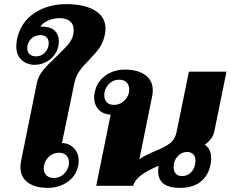

<svg xmlns="http://www.w3.org/2000/svg" viewBox="-20 -900 1117 930"><path d="M79 -91Q79 -105 82 -120L159 -500Q166 -532 188.5 -559.5Q211 -587 252 -625Q291 -662 310.5 -685Q330 -708 335 -734Q337 -748 337 -754Q337 -783 318.5 -797.5Q300 -812 270 -812Q239 -812 213 -800.5Q187 -789 175 -770Q176 -771 182 -771Q225 -771 245 -751.5Q265 -732 265 -701Q265 -667 248 -640.5Q231 -614 204 -600Q177 -586 148 -586Q111 -586 85 -609Q59 -632 59 -676Q59 -690 62 -708Q79 -791 145 -835.5Q211 -880 301 -880Q388 -880 439.5 -849.5Q491 -819 491 -761Q491 -748 488 -733Q480 -694 462 -668.5Q444 -643 410 -608Q381 -579 364.5 -555.5Q348 -532 341 -501L280 -207Q314 -207 337.5 -183Q361 -159 361 -122Q361 -107 359 -99Q349 -48 307.5 -19Q266 10 212 10Q150 10 114.5 -16Q79 -42 79 -91ZM215 -679Q216 -683 216 -691Q216 -709 205.5 -719.5Q195 -730 176 -730Q149 -730 130.5 -711.5Q112 -693 112 -666Q112 -648 123.5 -637.5Q135 -627 155 -627Q177 -627 193.5 -641.5Q210 -656 215 -679ZM313 -99Q314 -104 314 -113Q314 -134 301.5 -147Q289 -160 267 -160Q235 -160 213.5 -137.5Q192 -115 192 -84Q192 -63 205 -50.5Q218 -38 242 -38Q268 -38 287.5 -55.5Q307 -73 313 -99Z M972 -199Q1003 -178 1003 -133Q1003 -119 1000 -104Q989 -49 951.5 -19.5Q914 10 851 10Q746 10 746 -71Q746 -79 748 -97Q696 -75 664.5 -52Q633 -29 625 0H446L516 -345Q480 -346 458 -369Q436 -392 436 -429Q436 -441 439 -453Q449 -504 490 -533.5Q531 -563 585 -563Q646 -563 683 -537Q720 -511 720 -462Q720 -449 717 -434L655 -128Q669 -139 689 -149Q709 -159 729 -167Q776 -186 801.5 -204.5Q827 -223 835 -259L895 -553H1077L1018 -263Q1011 -227 972 -199ZM606 -467Q606 -488 593 -501Q580 -514 557 -514Q527 -514 506 -491.5Q485 -469 485 -439Q485 -418 497 -405Q509 -392 532 -392Q562 -392 584 -414.5Q606 -437 606 -467ZM927 -121Q927 -141 916 -152.5Q905 -164 886 -164Q860 -164 840.5 -143Q821 -122 821 -89Q821 -70 832 -58.5Q843 -47 862 -47Q885 -47 902.5 -62.5Q920 -78 925 -105Q927 -117 927 -121Z"/></svg>

Font: Taviraj ExtraBold
Style: Italic
Weight: 800
Italic angle: -12°
Designer: Katatrad Team
Foundry: CadsonDemak
Version: Version 1.001